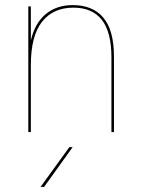

<svg xmlns="http://www.w3.org/2000/svg" viewBox="-20 -518 553 753"><path d="M91 -493H101V-359.5Q117 -428 159.8 -463Q202.5 -498 265 -498Q343.5 -498 385.2 -448.8Q427 -399.5 427 -295V0H417V-293Q417 -392 379.5 -440Q342 -488 268 -488Q188.5 -488 144.8 -432.5Q101 -377 101 -263V0H91ZM252 59H265L153 215H139Z"/></svg>

Font: HK Grotesk Thin
Style: Regular
Weight: 100
Designer: Alfredo Marco Pradil
Foundry: Hanken Design Co.
Version: Version 3.001